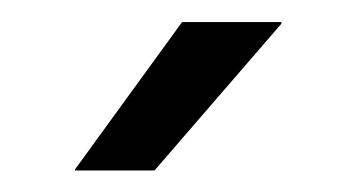

<svg xmlns="http://www.w3.org/2000/svg" viewBox="-20 -703 324 174"><path d="M48 -549.5 145 -683H235V-681.5L120 -548.5H48Z"/></svg>

Font: Anek Devanagari Medium
Style: Regular
Weight: 400
Version: Version 1.003